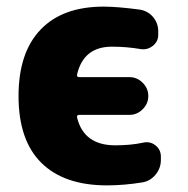

<svg xmlns="http://www.w3.org/2000/svg" viewBox="-20 -550 567 580"><path d="M303 10Q174 10 105 -58Q36 -126 36 -260Q36 -391 102.5 -460.5Q169 -530 293 -530Q334 -530 402 -521Q427 -517 442.5 -498.5Q458 -480 458 -455V-445Q458 -424 441 -411Q424 -398 403 -402Q362 -409 318 -409Q233 -409 213 -326Q211 -317 219 -317H371Q394 -317 411 -300Q428 -283 428 -260Q428 -237 411 -220Q394 -203 371 -203H219Q211 -203 213 -194Q234 -111 328 -111Q375 -111 412 -119Q433 -124 449.5 -111Q466 -98 466 -77V-67Q466 -42 450 -22.5Q434 -3 410 1Q354 10 303 10Z"/></svg>

Font: Rounded Mplus 1c ExtraBold
Style: Regular
Weight: 800
Version: Version 1.059.20150529